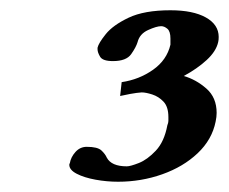

<svg xmlns="http://www.w3.org/2000/svg" viewBox="-20 -708 446 374"><path d="M312 -621V-633Q312 -647 306 -652Q300 -657 294 -657Q285 -657 268.5 -649.5Q252 -642 248 -626Q245 -616 235.5 -602.5Q226 -589 200 -589Q180 -589 175 -597.5Q170 -606 170 -612V-615Q172 -624 186 -641.5Q200 -659 230.5 -673.5Q261 -688 312 -688Q356 -688 381 -674Q406 -660 406 -636Q406 -630 405 -626Q401 -608 382.5 -591Q364 -574 338 -560Q362 -553 382 -535.5Q402 -518 402 -488Q402 -484 401.5 -480Q401 -476 400 -471Q393 -436 365 -409.5Q337 -383 296 -368.5Q255 -354 210 -354Q188 -354 166 -358Q144 -362 129.5 -369.5Q115 -377 115 -387Q115 -389 116 -390Q118 -402 127 -412Q136 -422 149 -422Q170 -422 177.5 -415Q185 -408 188 -401Q197 -384 227 -384Q234 -384 250.5 -390.5Q267 -397 283.5 -414.5Q300 -432 306 -464Q308 -469 308 -472.5Q308 -476 308 -480Q308 -500 298.5 -510Q289 -520 276.5 -524Q264 -528 256 -528Q255 -528 246 -527Q237 -526 214 -521L217 -548Q251 -553 278 -572Q305 -591 312 -621Z"/></svg>

Font: Libertinus Serif Semibold Italic
Style: Regular
Weight: 600
Italic angle: -11.5°
Designer: Philipp H. Poll, Khaled Hosny
Foundry: Caleb Maclennan
Version: Version 7.051;RELEASE